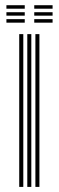

<svg xmlns="http://www.w3.org/2000/svg" viewBox="-20 -734 230 754"><path d="M119 0V-600H134.8V0ZM55.5 0V-600H71.5V0ZM87.2 0V-600H103V0ZM114.5 -699.8V-713.5H186.5V-699.8ZM5.2 -699.8V-713.5H77.2V-699.8ZM5.2 -672.5V-686H77.2V-672.5ZM114.5 -672.5V-686H186.5V-672.5ZM5.2 -645V-658.8H77.2V-645ZM114.5 -645V-658.8H186.5V-645Z"/></svg>

Font: Big Shoulders Inline Text
Style: Regular
Weight: 400
Designer: Patric King
Foundry: XO Type Co
Version: Version 1.000